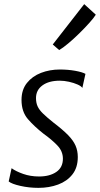

<svg xmlns="http://www.w3.org/2000/svg" viewBox="-20 -900 483 928"><path d="M166 8Q120.5 8 78.5 -1.5Q36.5 -11 22 -23L36 -87Q56.5 -72 91.8 -59.5Q127 -47 169 -47Q220 -47 252 -68.8Q284 -90.5 284 -133Q284 -169 257.2 -197Q230.5 -225 190 -254Q146 -288.5 115 -324.2Q84 -360 84 -417Q84 -466 110 -498.8Q136 -531.5 178.2 -547.8Q220.5 -564 269 -564Q309 -564 343.5 -557.8Q378 -551.5 393 -543L378 -475Q373 -483.5 355 -491.5Q337 -499.5 313.5 -504.8Q290 -510 269 -510Q216 -510 185 -487.2Q154 -464.5 154 -426Q154 -403 161.8 -386Q169.5 -369 188 -351Q206.5 -333 239 -307Q283 -273.5 308.5 -247.5Q334 -221.5 345 -196.5Q356 -171.5 356 -141Q356 -90 330 -57Q304 -24 260.8 -8Q217.5 8 166 8ZM266 -658 235 -685 387 -880 443 -829Q433.5 -813.5 411.5 -789Q389.5 -764.5 362.5 -738Q335.5 -711.5 309.5 -689.8Q283.5 -668 266 -658Z"/></svg>

Font: Merriweather Sans Light
Style: Italic
Weight: 300
Italic angle: -7.5°
Designer: Eben Sorkin
Foundry: Eben Sorkin
Version: Version 2.001; ttfautohint (v1.8.3)